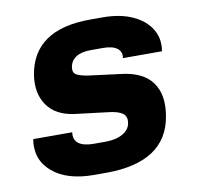

<svg xmlns="http://www.w3.org/2000/svg" viewBox="-68 -631 736 712"><g transform="rotate(-10 300.0 -275.0)"><path d="M231 10Q129 10 74 -37Q19 -84 31 -160H178Q174 -132 192.5 -118Q211 -104 249 -104H293Q333 -104 358.5 -118.5Q384 -133 388 -158Q392 -183 375.5 -194.5Q359 -206 323 -210L200 -225Q129 -234 97 -279.5Q65 -325 75 -393Q102 -560 316 -560H363Q428 -560 474.5 -539Q521 -518 543.5 -481.5Q566 -445 558 -398H411Q415 -422 397.5 -435Q380 -448 345 -448H298Q263 -448 243 -435Q223 -422 219 -399Q215 -376 231.5 -368Q248 -360 279 -356L397 -341Q477 -331 510.5 -284Q544 -237 531 -160Q504 10 275 10Z"/></g></svg>

Font: JetBrains Mono NL ExtraBold
Style: Italic
Weight: 800
Italic angle: -9°
Monospace: yes
Designer: Philipp Nurullin, Konstantin Bulenkov
Foundry: JetBrains
Version: Version 2.305; ttfautohint (v1.8.4.7-5d5b)